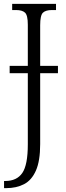

<svg xmlns="http://www.w3.org/2000/svg" viewBox="-20 -734 340 994"><path d="M1 240V203H7Q67 203 95.5 161.5Q124 120 124 13V-355H30V-393H124V-606Q124 -655 109.5 -668.5Q95 -682 63 -682H43V-714H270V-682H249Q217 -682 202.5 -668.5Q188 -655 188 -603V-393H280V-355H188V12Q188 99 166 149Q144 199 104.5 219.5Q65 240 12 240Z"/></svg>

Font: Noto Serif Condensed Light
Style: Regular
Weight: 300
Width: 3
Designer: Monotype Design Team
Foundry: Monotype Imaging Inc.
Version: Version 2.013